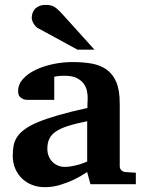

<svg xmlns="http://www.w3.org/2000/svg" viewBox="-20 -754 593 786"><path d="M350.1 0 336.9 -49.8Q311 -32.2 282.7 -18.6Q257.8 -6.8 227.1 2.7Q196.3 12.2 163.1 12.2Q135.7 12.2 112.1 3.2Q88.4 -5.9 70.6 -22.7Q52.7 -39.6 42.5 -63.5Q32.2 -87.4 32.2 -117.2Q32.2 -139.6 35.9 -158.7Q39.6 -177.7 50.5 -194.1Q61.5 -210.4 82 -225.3Q102.5 -240.2 136.5 -254.4Q170.4 -268.6 219.7 -282.7Q269 -296.9 337.9 -312V-324.2Q337.9 -331.5 338.4 -337.4Q338.4 -344.2 338.9 -351.1Q339.4 -365.2 335.9 -381.6Q332.5 -397.9 322.3 -411.9Q312 -425.8 293.5 -434.8Q274.9 -443.8 245.1 -443.8Q234.9 -443.8 226.8 -443.4Q218.8 -442.9 213.4 -441.9Q207 -440.9 202.1 -439.9V-345.2H99.1Q86.4 -344.2 76.7 -347.7Q68.4 -350.6 61.3 -357.9Q54.2 -365.2 54.2 -380.9Q54.2 -408.7 74 -430.7Q93.8 -452.6 125.7 -468Q157.7 -483.4 197.5 -491.7Q237.3 -500 276.9 -500Q319.8 -500 355.5 -493.7Q391.1 -487.3 416.7 -469Q442.4 -450.7 456.3 -417.5Q470.2 -384.3 470.2 -330.1V-73.2Q470.2 -64 476.6 -57.4Q482.9 -50.8 492.2 -49.8L536.1 -46.9V0ZM336.9 -257.8Q288.6 -248 257.1 -237.8Q225.6 -227.5 207 -214.4Q188.5 -201.2 181.2 -184.3Q173.8 -167.5 173.8 -145Q173.8 -129.4 179 -116Q184.1 -102.5 193.6 -92.5Q203.1 -82.5 216.3 -76.7Q229.5 -70.8 245.1 -70.8Q261.2 -70.8 277.6 -74.2Q293.9 -77.6 307.1 -81.5Q322.8 -86.4 336.9 -92.8ZM296.9 -550.8 134.8 -639.2Q129.4 -642.1 125 -647.2Q120.6 -652.3 117.2 -658.2Q113.8 -664.1 111.8 -670.2Q109.9 -676.3 109.9 -681.2Q109.9 -689.9 112.8 -699.5Q115.7 -709 122.3 -716.6Q128.9 -724.1 139.9 -729Q150.9 -733.9 167 -733.9Q177.2 -733.9 185.1 -732.4Q192.9 -731 200 -727.3Q207 -723.6 214.1 -717.5Q221.2 -711.4 230 -702.1L366.7 -550.8Z"/></svg>

Font: Charis SIL APac
Style: Bold
Weight: 700
Foundry: SIL International
Version: Version 5.000